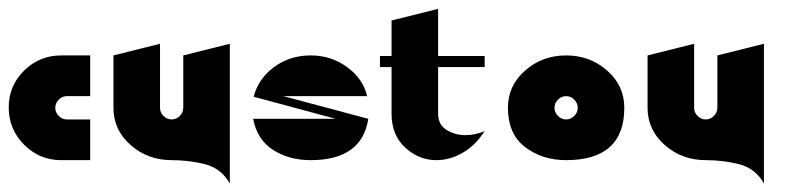

<svg xmlns="http://www.w3.org/2000/svg" viewBox="-20 -367 1824 440"><path d="M120 0H186.7V-93.3H133.3Q122.7 -93.3 114.7 -101.3Q106.7 -109.3 106.7 -120Q106.7 -130.7 114.7 -138.7Q122.7 -146.7 133.3 -146.7H186.7V-240H120Q70.7 -240 35.3 -205.3Q0 -170.7 0 -120.7Q0 -70.7 35.3 -35.3Q70.7 0 120 0Z M400 -240V-120Q400 -109.3 392 -101.3Q384 -93.3 373.3 -93.3Q362.7 -93.3 354.7 -101.3Q346.7 -109.3 346.7 -120V-266.7L240 -240V-120Q240 -69.3 279.3 -34.7Q318.7 0 373.3 0Q413.3 0 450 9.3Q486.7 18.7 506.7 53.3V-266.7Z M560 -94.7Q569.3 -46.7 606 -23.3Q642.7 0 692 0Q809.3 0 824 -94.7L629.3 -146.7H821.3Q812 -186.7 775.3 -213.3Q738.7 -240 692 -240Q644 -240 608 -213.3Q572 -186.7 561.3 -145.3L749.3 -94.7Z M984 -106.7V-213.3H1090.7V-238.7H984V-346.7L877.3 -320V-238.7H850.7V-213.3H877.3V-106.7Q877.3 -57.3 908.7 -28.7Q940 0 980 0Q1010.7 0 1040 -16.7Q1069.3 -33.3 1090.7 -66.7Q1069.3 -57.3 1046.7 -57.3Q1022.7 -57.3 1003.3 -69.3Q984 -81.3 984 -106.7Z M1277.3 0Q1410.7 0 1410.7 -120Q1410.7 -170.7 1371.3 -205.3Q1332 -240 1277.3 -240Q1222.7 -240 1183.3 -205.3Q1144 -170.7 1144 -120Q1144 -60 1183.3 -30Q1222.7 0 1277.3 0ZM1277.3 -93.3Q1266.7 -93.3 1258.7 -101.3Q1250.7 -109.3 1250.7 -120Q1250.7 -130.7 1258.7 -138.7Q1266.7 -146.7 1277.3 -146.7Q1288 -146.7 1296 -138.7Q1304 -130.7 1304 -120Q1304 -109.3 1296 -101.3Q1288 -93.3 1277.3 -93.3Z M1624 -240V-120Q1624 -109.3 1616 -101.3Q1608 -93.3 1597.3 -93.3Q1586.7 -93.3 1578.7 -101.3Q1570.7 -109.3 1570.7 -120V-266.7L1464 -240V-120Q1464 -69.3 1503.3 -34.7Q1542.7 0 1597.3 0Q1637.3 0 1674 9.3Q1710.7 18.7 1730.7 53.3V-266.7Z"/></svg>

Font: Qahiri
Style: Regular
Weight: 400
Designer: Khaled Hosny
Foundry: Alif Type
Version: Version 3.00